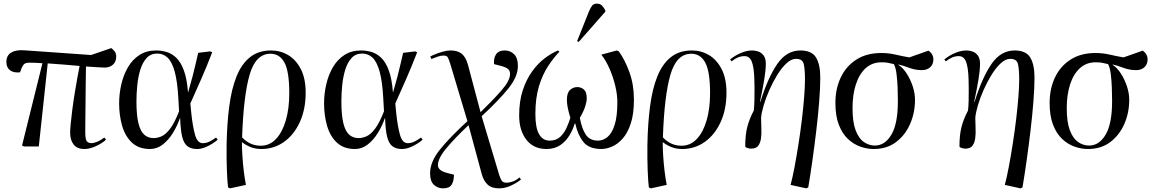

<svg xmlns="http://www.w3.org/2000/svg" viewBox="-20 -804 6352 1054"><path d="M444 14Q403 14 384 -11Q365 -36 365 -75Q365 -108 377 -202.5Q389 -297 417 -442Q375 -446 329.5 -449.5Q284 -453 242 -456L193 0H112L101 -5L213 -457Q171 -460 139 -460Q125 -460 115 -454Q105 -448 95 -421L90 -407Q56 -403 35.5 -418Q15 -433 15 -464Q15 -499 40.5 -515Q66 -531 112 -528L480 -502L591 -540Q602 -532 610 -521Q618 -510 618 -493Q618 -465 600 -449Q582 -433 555 -433Q540 -433 513 -435Q486 -437 452 -439Q451 -393 450.5 -340.5Q450 -288 449.5 -237Q449 -186 448.5 -144.5Q448 -103 448 -80Q448 -38 457 -28Q466 -18 482 -18Q493 -18 511.5 -25Q530 -32 553 -49L562 -37Q540 -17 506 -1.5Q472 14 444 14Z M804 14Q742 14 704.5 -21Q667 -56 650.5 -113.5Q634 -171 634 -236Q634 -289 646 -341Q658 -393 682.5 -435Q707 -477 745.5 -502Q784 -527 837 -527Q865 -527 893.5 -519Q922 -511 947 -487.5Q972 -464 989 -418.5Q1006 -373 1012 -298H1013Q1028 -349 1037.5 -386Q1047 -423 1054 -453.5Q1061 -484 1068 -514L1134 -522L1145 -517Q1114 -437 1085 -371Q1056 -305 1025 -236L1030 -184Q1038 -108 1051 -63Q1064 -18 1093 -18Q1113 -18 1131.5 -27.5Q1150 -37 1166 -49L1175 -37Q1165 -28 1146.5 -16Q1128 -4 1105.5 5Q1083 14 1061 14Q1030 14 1010 -0.5Q990 -15 980.5 -52Q971 -89 969 -156H968Q954 -115 930 -75.5Q906 -36 874 -11Q842 14 804 14ZM823 -46Q845 -46 867.5 -56Q890 -66 914 -97.5Q938 -129 963 -193L959 -264Q954 -357 939 -411Q924 -465 900 -487.5Q876 -510 843 -510Q807 -510 784.5 -485Q762 -460 750 -420.5Q738 -381 733.5 -335Q729 -289 729 -247Q729 -171 740 -127Q751 -83 772 -64.5Q793 -46 823 -46Z M1243 230 1232 225Q1228 195 1225.5 131Q1223 67 1224 -9Q1226 -125 1238.5 -220.5Q1251 -316 1278.5 -384.5Q1306 -453 1352.5 -490Q1399 -527 1468 -527Q1519 -527 1562 -501.5Q1605 -476 1631.5 -424.5Q1658 -373 1658 -295Q1658 -204 1626 -134Q1594 -64 1539 -25Q1484 14 1415 14Q1382 14 1356 3.5Q1330 -7 1309 -23H1308Q1308 9 1310.5 50Q1313 91 1318 133Q1323 175 1330 211ZM1411 -4Q1460 -4 1495 -41Q1530 -78 1549 -143Q1568 -208 1568 -292Q1568 -412 1541.5 -460.5Q1515 -509 1465 -509Q1384 -509 1350.5 -394.5Q1317 -280 1309 -50Q1352 -4 1411 -4Z M1929 14Q1867 14 1829.5 -21Q1792 -56 1775.5 -113.5Q1759 -171 1759 -236Q1759 -289 1771 -341Q1783 -393 1807.5 -435Q1832 -477 1870.5 -502Q1909 -527 1962 -527Q1990 -527 2018.5 -519Q2047 -511 2072 -487.5Q2097 -464 2114 -418.5Q2131 -373 2137 -298H2138Q2153 -349 2162.5 -386Q2172 -423 2179 -453.5Q2186 -484 2193 -514L2259 -522L2270 -517Q2239 -437 2210 -371Q2181 -305 2150 -236L2155 -184Q2163 -108 2176 -63Q2189 -18 2218 -18Q2238 -18 2256.5 -27.5Q2275 -37 2291 -49L2300 -37Q2290 -28 2271.5 -16Q2253 -4 2230.5 5Q2208 14 2186 14Q2155 14 2135 -0.5Q2115 -15 2105.5 -52Q2096 -89 2094 -156H2093Q2079 -115 2055 -75.5Q2031 -36 1999 -11Q1967 14 1929 14ZM1948 -46Q1970 -46 1992.5 -56Q2015 -66 2039 -97.5Q2063 -129 2088 -193L2084 -264Q2079 -357 2064 -411Q2049 -465 2025 -487.5Q2001 -510 1968 -510Q1932 -510 1909.5 -485Q1887 -460 1875 -420.5Q1863 -381 1858.5 -335Q1854 -289 1854 -247Q1854 -171 1865 -127Q1876 -83 1897 -64.5Q1918 -46 1948 -46Z M2413 230Q2383 230 2362 210.5Q2341 191 2341 147Q2341 85 2394 18.5Q2447 -48 2546 -139L2451 -456Q2444 -478 2438.5 -488.5Q2433 -499 2416 -499Q2399 -499 2384 -493.5Q2369 -488 2348 -480L2342 -494Q2353 -500 2372 -507.5Q2391 -515 2413 -521Q2435 -527 2454 -527Q2492 -527 2514.5 -509Q2537 -491 2549 -448L2618 -188Q2688 -256 2734 -309Q2780 -362 2780 -398Q2780 -416 2768.5 -425.5Q2757 -435 2731 -442L2692 -452Q2689 -484 2703 -505.5Q2717 -527 2751 -527Q2781 -527 2802 -506.5Q2823 -486 2823 -442Q2823 -383 2770.5 -318Q2718 -253 2624 -166L2721 158Q2726 173 2733 186Q2740 199 2762 199Q2774 199 2793 193Q2812 187 2832 170L2840 181Q2822 197 2788 213.5Q2754 230 2720 230Q2679 230 2657 209.5Q2635 189 2625 153L2552 -117Q2478 -47 2431 9Q2384 65 2384 103Q2384 132 2433 145L2472 155Q2472 189 2459.5 209.5Q2447 230 2413 230Z M2980 14Q2909 14 2869.5 -37Q2830 -88 2830 -170Q2830 -248 2849.5 -307.5Q2869 -367 2900.5 -411Q2932 -455 2969.5 -483.5Q3007 -512 3043 -527L3051 -520Q3019 -487 2988.5 -440.5Q2958 -394 2938.5 -330Q2919 -266 2919 -178Q2919 -102 2939.5 -67Q2960 -32 2997 -32Q3033 -32 3055 -52.5Q3077 -73 3090 -102Q3103 -131 3111 -157Q3099 -198 3095.5 -219Q3092 -240 3092 -256Q3092 -295 3109.5 -310.5Q3127 -326 3149 -326Q3170 -326 3185.5 -312.5Q3201 -299 3201 -264Q3201 -247 3193 -221Q3185 -195 3163 -157Q3175 -94 3197 -63Q3219 -32 3263 -32Q3291 -32 3315 -52Q3339 -72 3354 -118Q3369 -164 3369 -243Q3369 -285 3357.5 -333Q3346 -381 3326.5 -426Q3307 -471 3281 -504L3366 -527L3377 -522Q3410 -477 3435 -408.5Q3460 -340 3460 -258Q3460 -178 3442.5 -125.5Q3425 -73 3397.5 -42.5Q3370 -12 3339 1Q3308 14 3281 14Q3213 14 3182 -25.5Q3151 -65 3138 -126H3135Q3126 -94 3106.5 -61.5Q3087 -29 3056 -7.5Q3025 14 2980 14ZM3157 -574 3148 -578 3213 -741Q3222 -762 3230.5 -773Q3239 -784 3257 -784Q3274 -784 3284 -774Q3294 -764 3303 -747V-740Z M3553 230 3542 225Q3538 195 3535.5 131Q3533 67 3534 -9Q3536 -125 3548.5 -220.5Q3561 -316 3588.5 -384.5Q3616 -453 3662.5 -490Q3709 -527 3778 -527Q3829 -527 3872 -501.5Q3915 -476 3941.5 -424.5Q3968 -373 3968 -295Q3968 -204 3936 -134Q3904 -64 3849 -25Q3794 14 3725 14Q3692 14 3666 3.5Q3640 -7 3619 -23H3618Q3618 9 3620.5 50Q3623 91 3628 133Q3633 175 3640 211ZM3721 -4Q3770 -4 3805 -41Q3840 -78 3859 -143Q3878 -208 3878 -292Q3878 -412 3851.5 -460.5Q3825 -509 3775 -509Q3694 -509 3660.5 -394.5Q3627 -280 3619 -50Q3662 -4 3721 -4Z M4406 230 4320 211Q4331 170 4342 111.5Q4353 53 4363.5 -14Q4374 -81 4382 -147.5Q4390 -214 4394.5 -271.5Q4399 -329 4399 -367Q4399 -425 4392 -453Q4385 -481 4350 -481Q4324 -481 4297.5 -456.5Q4271 -432 4247 -393Q4223 -354 4203.5 -310Q4184 -266 4172 -225Q4160 -184 4158 -157Q4158 -129 4159.5 -99.5Q4161 -70 4157.5 -44.5Q4154 -19 4142 -3.5Q4130 12 4103 12Q4096 12 4084.5 9Q4073 6 4071 0Q4071 -64 4082.5 -108Q4094 -152 4118 -197Q4121 -223 4121.5 -255.5Q4122 -288 4122 -318.5Q4122 -349 4121 -370Q4119 -435 4107 -465.5Q4095 -496 4067 -496Q4031 -496 3996 -467L3988 -478Q4017 -501 4049 -514Q4081 -527 4109 -527Q4125 -527 4142 -521.5Q4159 -516 4171.5 -500Q4184 -484 4184 -454Q4184 -420 4175.5 -368Q4167 -316 4152 -246L4154 -245Q4196 -379 4247 -453Q4298 -527 4374 -527Q4436 -527 4459.5 -488.5Q4483 -450 4483 -378Q4483 -323 4477 -246.5Q4471 -170 4461 -86Q4451 -2 4439.5 79Q4428 160 4417 225Z M4776 14Q4740 14 4703 1Q4666 -12 4635 -41Q4604 -70 4585 -118.5Q4566 -167 4566 -239Q4566 -316 4595 -378Q4624 -440 4680.5 -476.5Q4737 -513 4818 -513Q4859 -513 4897 -504Q4935 -495 4972 -489L5077 -526Q5092 -515 5098 -503Q5104 -491 5104 -480Q5104 -451 5086.5 -435Q5069 -419 5041 -419Q5016 -419 4996.5 -424Q4977 -429 4957.5 -436.5Q4938 -444 4912 -450V-448Q4937 -432 4957.5 -400Q4978 -368 4990.5 -330Q5003 -292 5003 -256Q5003 -186 4976.5 -124.5Q4950 -63 4899.5 -24.5Q4849 14 4776 14ZM4783 -5Q4838 -5 4873.5 -65Q4909 -125 4909 -249Q4909 -283 4907.5 -323Q4906 -363 4901.5 -398.5Q4897 -434 4887 -452Q4868 -457 4853.5 -459.5Q4839 -462 4819 -462Q4768 -462 4732.5 -430Q4697 -398 4678.5 -341Q4660 -284 4660 -210Q4660 -134 4677 -89Q4694 -44 4722 -24.5Q4750 -5 4783 -5Z M5582 230 5496 211Q5507 170 5518 111.5Q5529 53 5539.5 -14Q5550 -81 5558 -147.5Q5566 -214 5570.5 -271.5Q5575 -329 5575 -367Q5575 -425 5568 -453Q5561 -481 5526 -481Q5500 -481 5473.5 -456.5Q5447 -432 5423 -393Q5399 -354 5379.5 -310Q5360 -266 5348 -225Q5336 -184 5334 -157Q5334 -129 5335.5 -99.5Q5337 -70 5333.5 -44.5Q5330 -19 5318 -3.5Q5306 12 5279 12Q5272 12 5260.5 9Q5249 6 5247 0Q5247 -64 5258.5 -108Q5270 -152 5294 -197Q5297 -223 5297.5 -255.5Q5298 -288 5298 -318.5Q5298 -349 5297 -370Q5295 -435 5283 -465.5Q5271 -496 5243 -496Q5207 -496 5172 -467L5164 -478Q5193 -501 5225 -514Q5257 -527 5285 -527Q5301 -527 5318 -521.5Q5335 -516 5347.5 -500Q5360 -484 5360 -454Q5360 -420 5351.5 -368Q5343 -316 5328 -246L5330 -245Q5372 -379 5423 -453Q5474 -527 5550 -527Q5612 -527 5635.5 -488.5Q5659 -450 5659 -378Q5659 -323 5653 -246.5Q5647 -170 5637 -86Q5627 -2 5615.5 79Q5604 160 5593 225Z M5952 14Q5916 14 5879 1Q5842 -12 5811 -41Q5780 -70 5761 -118.5Q5742 -167 5742 -239Q5742 -316 5771 -378Q5800 -440 5856.5 -476.5Q5913 -513 5994 -513Q6035 -513 6073 -504Q6111 -495 6148 -489L6253 -526Q6268 -515 6274 -503Q6280 -491 6280 -480Q6280 -451 6262.5 -435Q6245 -419 6217 -419Q6192 -419 6172.5 -424Q6153 -429 6133.5 -436.5Q6114 -444 6088 -450V-448Q6113 -432 6133.5 -400Q6154 -368 6166.5 -330Q6179 -292 6179 -256Q6179 -186 6152.5 -124.5Q6126 -63 6075.5 -24.5Q6025 14 5952 14ZM5959 -5Q6014 -5 6049.5 -65Q6085 -125 6085 -249Q6085 -283 6083.5 -323Q6082 -363 6077.5 -398.5Q6073 -434 6063 -452Q6044 -457 6029.5 -459.5Q6015 -462 5995 -462Q5944 -462 5908.5 -430Q5873 -398 5854.5 -341Q5836 -284 5836 -210Q5836 -134 5853 -89Q5870 -44 5898 -24.5Q5926 -5 5959 -5Z"/></svg>

Font: Literata 72pt
Style: Italic
Weight: 400
Italic angle: -2°
Designer: Latin by Veronika Burian and Jose Scaglione. Greek by Irene Vlachou. Cyrillic by Vera Evstafieva
Foundry: TypeTogether
Version: Version 3.002